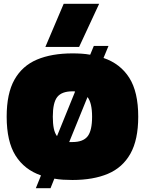

<svg xmlns="http://www.w3.org/2000/svg" viewBox="-20 -934 760 1007"><path d="M218 -688 314 -914H500L395 -688ZM168 53 195 -14Q108 -44 61.5 -118Q15 -192 15 -322Q15 -444 56 -516.5Q97 -589 174 -621.5Q251 -654 360 -654Q385 -654 408 -652.5Q431 -651 453 -647L472 -693H549L523 -630Q611 -600 658 -526Q705 -452 705 -322Q705 -201 664 -128Q623 -55 546 -22.5Q469 10 360 10Q335 10 311 8.5Q287 7 265 3L245 53ZM279 -220 374 -454Q371 -455 367.5 -455Q364 -455 360 -455Q304 -455 280.5 -425.5Q257 -396 257 -322Q257 -286 262 -261Q267 -236 279 -220ZM343 -189H360Q416 -189 439.5 -219Q463 -249 463 -322Q463 -394 439 -425Z"/></svg>

Font: Kanit Black
Style: Regular
Weight: 900
Designer: Katatrad Team
Foundry: CadsonDemak
Version: Version 2.000; ttfautohint (v1.8.3)